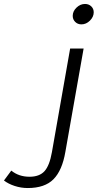

<svg xmlns="http://www.w3.org/2000/svg" viewBox="-53 -730 493 969"><path d="M314 -650Q314 -673 333 -691.5Q352 -710 376 -710Q395 -710 407.5 -698Q420 -686 420 -668Q420 -645 401 -626Q382 -607 358 -607Q339 -607 326.5 -619.5Q314 -632 314 -650ZM-33 181 4 131Q42 162 96 162Q146 162 171.5 134Q197 106 209 38L301 -485H369L277 36Q261 130 217 174.5Q173 219 87 219Q53 219 21 208.5Q-11 198 -33 181Z"/></svg>

Font: Niramit Light
Style: Italic
Weight: 300
Italic angle: -10°
Designer: Katatrad Aksorn Co.,Ltd.
Foundry: Cadson Demak Co.,Ltd.
Version: Version 1.000; ttfautohint (v1.6)